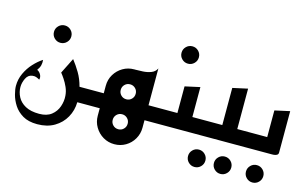

<svg xmlns="http://www.w3.org/2000/svg" viewBox="-91 -786 1983 1239"><g transform="rotate(15 901.0 -166.5)"><path d="M230 -342Q206 -342 189 -359Q172 -376 172 -400Q172 -424 189 -441Q206 -458 230 -458Q254 -458 271 -441Q288 -424 288 -400Q288 -376 271 -359Q254 -342 230 -342Z M221 204Q162 204 124 181.5Q86 159 64.5 125.5Q43 92 34 57.5Q25 23 25 0Q25 -44 43.5 -84Q62 -124 91 -155.5Q120 -187 151 -207Q153 -188 149 -171Q145 -154 131 -135Q147 -128 156 -111Q165 -94 160 -77Q146 -85 135.5 -88.5Q125 -92 111 -90Q83 -87 69 -58Q55 -29 55 0Q55 34 71.5 65.5Q88 97 123.5 116.5Q159 136 216 136Q267 136 297.5 112Q328 88 340.5 51.5Q353 15 350 -20Q348 -49 336 -76Q324 -103 309.5 -124.5Q295 -146 285 -158L337 -262Q363 -229 386.5 -189.5Q410 -150 423 -100H510V0H435Q434 55 408 101.5Q382 148 334.5 176Q287 204 221 204Z M585 50V0H470V-100H585V-150Q585 -192 605.5 -226Q626 -260 660 -280Q694 -300 735 -300Q738 -300 745 -300Q765 -300 793 -301.5Q821 -303 846.5 -312.5Q872 -322 884 -346V-100H997V0H884V50Q884 91 864 125.5Q844 160 810 180Q776 200 735 200Q694 200 660 180Q626 160 605.5 125.5Q585 91 585 50ZM735 100Q756 100 770.5 85.5Q785 71 785 50Q785 29 770.5 14.5Q756 0 735 0Q714 0 699.5 14.5Q685 29 685 50Q685 71 699.5 85.5Q714 100 735 100ZM735 -100Q756 -100 770.5 -114.5Q785 -129 785 -150Q785 -171 770.5 -185.5Q756 -200 735 -200Q714 -200 699.5 -185.5Q685 -171 685 -150Q685 -129 699.5 -114.5Q714 -100 735 -100Z M1060 -425Q1036 -425 1019 -442Q1002 -459 1002 -483Q1002 -507 1019 -524Q1036 -541 1060 -541Q1084 -541 1101 -524Q1118 -507 1118 -483Q1118 -459 1101 -442Q1084 -425 1060 -425Z M957 0V-100H1077V-278L1177 -300V-100H1297V0H1141Q1139 0 1138 0Q1137 0 1137 0Z M1446 208Q1422 208 1405 191Q1388 174 1388 150Q1388 126 1405 109Q1422 92 1446 92Q1470 92 1487 109Q1504 126 1504 150Q1504 174 1487 191Q1470 208 1446 208ZM1273 208Q1249 208 1232 191Q1215 174 1215 150Q1215 126 1232 109Q1249 92 1273 92Q1297 92 1314 109Q1331 126 1331 150Q1331 174 1314 191Q1297 208 1273 208Z M1257 0V-100H1377V-348L1477 -370V-100H1597V0H1441Q1439 0 1438 0Q1437 0 1437 0Z M1660 208Q1636 208 1619 191Q1602 174 1602 150Q1602 126 1619 109Q1636 92 1660 92Q1684 92 1701 109Q1718 126 1718 150Q1718 174 1701 191Q1684 208 1660 208Z M1557 0V-100H1677V-278L1777 -300V-23Q1777 -11 1767 -6Q1757 -1 1747 -0.5Q1737 0 1737 0Z"/></g></svg>

Font: Reem Kufi Ink
Style: Regular
Weight: 400
Designer: Khaled Hosny
Version: Version 1.7